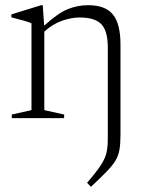

<svg xmlns="http://www.w3.org/2000/svg" viewBox="-20 -456 550 741"><path d="M396 79.5V-273Q396 -336.5 371.2 -362.5Q346.5 -388.5 287 -388.5Q255.5 -388.5 219.2 -375.8Q183 -363 151 -334V-31L227.5 -14V0H25.5V-14L101.5 -31V-366Q93.5 -370 75.8 -375.2Q58 -380.5 24 -389V-400.5L139 -436H145L150.5 -357Q204.5 -406 242.2 -421Q280 -436 320.5 -436Q386.5 -436 415.8 -400Q445 -364 445 -284.5V64.5Q445 98.5 441.2 121Q437.5 143.5 426.2 162.8Q415 182 392.2 205.5Q369.5 229 331 265L316 249.5Q353 206.5 369.8 180.5Q386.5 154.5 391.2 132.5Q396 110.5 396 79.5Z"/></svg>

Font: Newsreader Text Light
Style: Regular
Weight: 300
Designer: Hugues Gentile
Foundry: Production Type
Version: Version 1.001